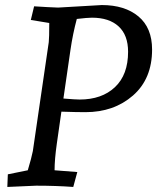

<svg xmlns="http://www.w3.org/2000/svg" viewBox="-20 -735 622 760"><path d="M210 -705 383 -715Q474 -715 528 -670Q582 -625 582 -539Q582 -423 506.5 -357Q431 -291 318 -291Q283 -291 223 -293L205 -167Q196 -104 196 -61L286 -54L270 5Q202 0 123 0L9 5L11 -45L90 -61Q105 -111 110 -137L173 -568Q175 -585 175 -644L102 -656L115 -710Q177 -706 210 -705ZM295 -341Q383 -341 435 -390Q487 -439 487 -530Q487 -596 449.5 -630.5Q412 -665 344 -665Q326 -665 284 -660Q268 -600 259 -538L231 -345Q279 -341 295 -341Z"/></svg>

Font: Andada SC
Style: Italic
Weight: 400
Italic angle: -8.29999°
Designer: Carolina Giovagnoli
Foundry: Carolina Giovagnoli
Version: Version 1.003